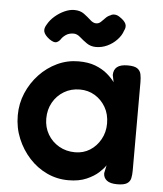

<svg xmlns="http://www.w3.org/2000/svg" viewBox="-51 -736 671 790"><g transform="rotate(5 284.5 -341.0)"><path d="M462 8Q433 8 419 -3Q405 -14 405 -33L412 -66Q404 -53 385 -35.5Q366 -18 335 -4.5Q304 9 260 9Q213 9 171.5 -10.5Q130 -30 98.5 -64.5Q67 -99 48.5 -143.5Q30 -188 30 -239Q30 -288 48.5 -331.5Q67 -375 99 -409Q131 -443 172.5 -462.5Q214 -482 260 -482Q301 -482 329.5 -471Q358 -460 378 -443.5Q398 -427 411 -409L405 -438Q405 -460 419 -471.5Q433 -483 463 -483Q491 -483 503 -474.5Q515 -466 518 -451.5Q521 -437 521 -419V-53Q521 -36 518 -22Q515 -8 502.5 0Q490 8 462 8ZM278 -108Q312 -108 339 -125Q366 -142 382.5 -171.5Q399 -201 399 -237Q399 -276 382 -305Q365 -334 337.5 -350.5Q310 -367 276 -367Q239 -367 210 -349.5Q181 -332 164.5 -302.5Q148 -273 148 -236Q148 -200 165 -171Q182 -142 211.5 -125Q241 -108 278 -108ZM224 -691Q249 -691 265 -679Q281 -667 293.5 -655.5Q306 -644 318 -644Q329 -644 337.5 -652Q346 -660 354.5 -669Q363 -678 374 -682Q381 -687 391.5 -686.5Q402 -686 412 -679Q432 -666 438 -653Q444 -640 435 -623Q429 -604 412 -586Q395 -568 372.5 -557.5Q350 -547 326 -547Q304 -547 287.5 -558.5Q271 -570 257.5 -582Q244 -594 230 -594Q211 -594 198 -585Q185 -576 179 -566Q172 -556 162 -552.5Q152 -549 133 -562Q113 -577 109 -591Q105 -605 117 -623Q127 -641 145 -656.5Q163 -672 184 -681.5Q205 -691 224 -691Z"/></g></svg>

Font: Fredoka Light Medium
Style: Regular
Weight: 500
Version: Version 2.001